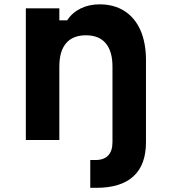

<svg xmlns="http://www.w3.org/2000/svg" viewBox="-20 -652 790 894"><path d="M100.3 -613.1H256.3V-557.3H292.9Q315.2 -592.5 354.6 -612.1Q393.9 -631.8 443.2 -631.8Q510.9 -631.8 559.4 -600.8Q608 -569.8 633.9 -511.4Q659.7 -452.9 659.7 -372.1V0H503.7V-342.1Q503.7 -413.2 472.3 -450.4Q440.9 -487.7 380.3 -487.7Q319.2 -487.7 287.7 -450.7Q256.3 -413.8 256.3 -342.1V0H100.3ZM400.3 93.1H424.9Q463.7 93.1 483.7 72Q503.7 51 503.7 9.9V0L581.7 -20L659.7 0V10.4Q659.7 115.7 601.2 169.1Q542.7 222.6 428.2 222.6H400.3Z"/></svg>

Font: Martian Mono VF sWd Rg
Style: Regular
Weight: 400
Width: 6
Monospace: yes
Designer: Roman Shamin
Foundry: Evil Martians
Version: Version 1.100